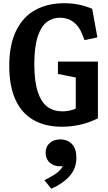

<svg xmlns="http://www.w3.org/2000/svg" viewBox="-20 -762 660 1172"><path d="M36.5 -359.7Q36.5 -489.8 79 -575.5Q121.4 -661.1 196.7 -701.8Q271.9 -742.4 372.3 -742.4Q416.3 -742.4 457.9 -734.4Q499.4 -726.4 542.8 -708.2L574.4 -533.9L495.9 -517L482 -552.6Q462 -603.2 427.6 -628.3Q393.2 -653.4 348.1 -653.9Q301.5 -654.1 266.5 -628.2Q231.6 -602.4 210.5 -539.5Q189.5 -476.5 189.5 -370.2Q189.5 -264.1 211 -200.2Q232.5 -136.3 270.2 -109.5Q308 -82.6 360.2 -82.3Q398 -82.4 431.2 -94.6Q464.4 -106.8 498.2 -128L442.5 -61.7V-318.7L489.5 -279.4L333.6 -310.7V-386.1H577.7V-39.4Q520.7 -11.8 466.2 -0.1Q411.7 11.6 358.6 11.6Q255.2 11.6 183.3 -30Q111.4 -71.5 74 -154.2Q36.5 -236.9 36.5 -359.7ZM373.4 215.4 396.4 240.9Q375.2 253.1 347.7 253.1Q322.2 253.1 302 243.1Q281.8 233.1 270.2 214.4Q258.6 195.8 258.6 170.6Q258.6 133.2 283.6 111Q308.7 88.9 348.2 88.9Q391.9 88.9 419.1 117.3Q446.3 145.8 446.3 200.2Q446.3 267.9 403 314.9Q359.8 361.8 292.8 389.8L251.1 338Q290.8 318.1 314.5 302.7Q338.3 287.2 355 265.6Q371.7 244 373.4 215.4Z"/></svg>

Font: Monaspace Xenon Var ExtraLight
Style: Regular
Weight: 200
Designer: Riley Cran and the Lettermatic Team
Version: Version 1.200 (Monaspace Xenon Var)